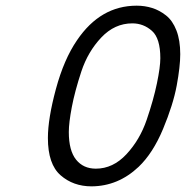

<svg xmlns="http://www.w3.org/2000/svg" viewBox="-20 -642 652 673"><path d="M147.9 -158.2Q147.9 -226.1 176 -330.1Q204.1 -434.1 250 -501Q332 -622.1 459 -622.1Q487.8 -622.1 513.4 -614Q539.1 -606 562 -587.9Q585 -569.8 598.4 -535.4Q611.8 -501 611.8 -452.1Q611.8 -409.2 599.4 -342Q586.9 -274.9 551.5 -189.9Q516.1 -105 465.8 -57.1Q394 10.7 300.8 11.2Q236.8 11.2 192.4 -27.6Q147.9 -66.4 147.9 -158.2ZM221.2 -179.2Q221.2 -114.3 246.6 -82.5Q272 -50.8 315.9 -50.8Q376 -50.8 423.1 -101.3Q470.2 -151.9 494.1 -221.9Q518.1 -292 530 -349.6Q542 -407.2 542 -438Q542 -507.8 512.5 -533.9Q482.9 -560.1 443.8 -560.1Q381.8 -560.1 335 -510.5Q288.1 -460.9 265.1 -391.4Q242.2 -321.8 231.7 -266.6Q221.2 -211.4 221.2 -179.2Z"/></svg>

Font: CMU Typewriter Text Variable Width
Style: Italic
Weight: 500
Italic angle: -14.04°
Version: Version 0.7.0